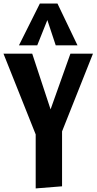

<svg xmlns="http://www.w3.org/2000/svg" viewBox="-21 -1051 543 1077"><path d="M179.2 -296.9 -1.5 -750H159.7L262.7 -437.5L374 -750H500.5L327.1 -314V-5.9L179.2 5.9ZM85.4 -796.9 202.6 -1031.2H301.3L413.6 -796.9H291.5L244.6 -938.5L188 -796.9Z"/></svg>

Font: Francois One
Style: Regular
Weight: 400
Designer: Vernon Adams
Foundry: vernon adams
Version: Version 1.000